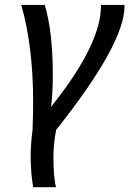

<svg xmlns="http://www.w3.org/2000/svg" viewBox="-20 -533 551 795"><path d="M114.7 4.9Q117.2 -56.2 117.2 -110.4Q117.2 -341.8 67.9 -512.7H165.5Q198.7 -399.4 198.7 -222.2Q198.7 -147 191.4 -90.3Q397.9 -349.6 397.9 -506.3V-512.7H495.6V-507.8Q495.6 -351.1 212.4 4.9Q201.2 64.9 201.2 114.7Q201.2 201.7 211.9 242.2H117.2Q107.4 184.1 106.9 116.2Q106.9 66.4 114.7 4.9Z"/></svg>

Font: Cadman
Style: Italic
Weight: 400
Italic angle: -12°
Designer: Paul James MIller
Foundry: High-Logic / Made with FontCreator
Version: Version 2.114;March 28, 2021;FontCreator 13.0.0.2683 64-bit